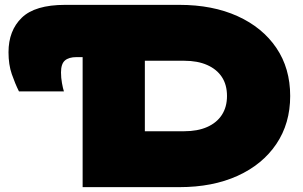

<svg xmlns="http://www.w3.org/2000/svg" viewBox="-20 -770 1246 790"><path d="M248 -750H718Q855 -750 957.5 -703.5Q1060 -657 1117 -573Q1174 -489 1174 -375Q1174 -262 1117 -177.5Q1060 -93 957.5 -46.5Q855 0 718 0H320V-535H295Q263 -535 247 -521Q231 -507 231 -472Q231 -450 235 -428Q239 -406 243 -394H58Q42 -426 28.5 -465Q15 -504 15 -555Q15 -644 69.5 -697Q124 -750 248 -750ZM576 -230H738Q793 -230 832.5 -247.5Q872 -265 893 -297.5Q914 -330 914 -375Q914 -421 893 -453Q872 -485 832.5 -502.5Q793 -520 738 -520H576Z"/></svg>

Font: Bounded
Style: Regular
Weight: 900
Designer: Vlad Churkin
Version: Version 1.0